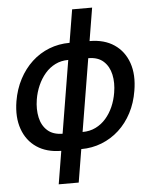

<svg xmlns="http://www.w3.org/2000/svg" viewBox="-60 -777 797 1013"><g transform="rotate(-5 338.5 -271.0)"><path d="M209.5 186 360.4 -727.5H466.3L315.4 186ZM237.8 11.2Q161.1 10.7 108.9 -24.4Q56.6 -59.6 34.2 -122.8Q11.7 -186 25.4 -270Q36.1 -333.5 63.5 -385.5Q90.8 -437.5 131.3 -475.1Q171.9 -512.7 222.9 -532.7Q273.9 -552.7 331.5 -552.7H358.4L264.6 11.2ZM253.4 -78.1H268.1L332 -463.4H316.4Q278.8 -463.4 247.8 -448Q216.8 -432.6 193.6 -405.5Q170.4 -378.4 155 -343.5Q139.6 -308.6 133.3 -270Q125 -218.8 134.5 -175Q144 -131.3 173.3 -105Q202.6 -78.6 253.4 -78.1ZM343.8 11.2H317.9L411.6 -552.7H437.5Q515.1 -552.7 567.6 -517.3Q620.1 -481.9 642.3 -418.5Q664.6 -355 649.9 -270Q639.6 -207 612.5 -155.3Q585.4 -103.5 544.9 -66.4Q504.4 -29.3 453.1 -9Q401.9 11.2 343.8 11.2ZM358.9 -78.1Q397.5 -78.1 428.7 -93.5Q460 -108.9 483.2 -135.5Q506.3 -162.1 521.5 -196.5Q536.6 -231 543 -270Q551.8 -322.3 542.2 -366Q532.7 -409.7 503.4 -436.5Q474.1 -463.4 422.9 -463.4H408.2L344.2 -78.1Z"/></g></svg>

Font: Inter Tight Medium
Style: Italic
Weight: 500
Italic angle: -9.39999°
Designer: Rasmus Andersson
Foundry: rsms
Version: Version 3.004